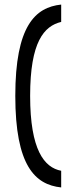

<svg xmlns="http://www.w3.org/2000/svg" viewBox="-20 -714 335 841"><path d="M47 -294C47 11 133 95 248 107V34C174 20 112 -57 112 -294C112 -531 173 -600 248 -618V-694C134 -682 47 -600 47 -294Z"/></svg>

Font: Charger Static
Style: Regular
Weight: 1000
Designer: Jasper
Foundry: KineticPlasma Fonts/Cannot Into Space Fonts
Version: Version 1.1